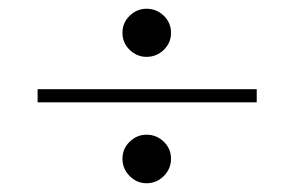

<svg xmlns="http://www.w3.org/2000/svg" viewBox="-20 -574 668 439"><path d="M315 -266Q338 -266 354.5 -250Q371 -234 371 -211Q371 -188 354.5 -171.5Q338 -155 315 -155Q293 -155 276.5 -171.5Q260 -188 260 -211Q260 -234 276.5 -250Q293 -266 315 -266ZM315 -554Q338 -554 354.5 -538Q371 -522 371 -499Q371 -476 354.5 -460Q338 -444 315 -444Q293 -444 276.5 -460Q260 -476 260 -499Q260 -522 276.5 -538Q293 -554 315 -554ZM567 -370V-340H66V-370Z"/></svg>

Font: Playfair Display ExtraBold
Style: Regular
Weight: 800
Designer: Claus Eggers Sørensen
Foundry: Claus Eggers Sørensen
Version: Version 1.203